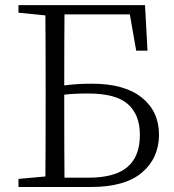

<svg xmlns="http://www.w3.org/2000/svg" viewBox="-20 -746 696 766"><path d="M237.3 -37.1H333Q438.5 -37.1 488.3 -79.6Q538.1 -122.1 538.1 -208Q538.1 -288.1 490.2 -330.6Q442.4 -373 331.1 -373Q274.4 -373 236.3 -368.2V-335.9Q236.3 -135.7 237.3 -37.1ZM498 -688.5H237.3Q236.3 -597.7 236.3 -405.3Q288.1 -412.1 346.7 -412.1Q476.6 -412.1 545.4 -356.9Q614.3 -301.8 614.3 -209Q614.3 -115.2 546.4 -57.6Q478.5 0 342.8 0H53.7V-32.2L161.1 -42Q162.1 -138.7 162.1 -335.9V-391.6Q162.1 -587.9 161.1 -684.6L53.7 -695.3V-725.6H558.6L568.4 -543.9H523.4Z"/></svg>

Font: GenYoMin TW TTF Light
Style: Regular
Weight: 300
Version: Version 1.300